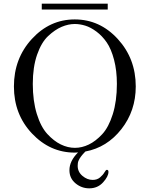

<svg xmlns="http://www.w3.org/2000/svg" viewBox="-20 -811 817 1048"><path d="M208 -759V-791H568V-759ZM56 -339Q56 -492 154 -598.5Q252 -705 388 -705Q525 -705 623 -598Q721 -491 721 -339Q721 -206 642.5 -106Q564 -6 446 16Q444 18 438 24.5Q432 31 429.5 34Q427 37 422 43.5Q417 50 414.5 54.5Q412 59 409 65.5Q406 72 405 79Q404 86 404 94Q404 127 430 149Q456 171 486 171Q510 171 526 157.5Q542 144 550 130Q558 116 563 116Q572 116 572 127Q572 152 542.5 184.5Q513 217 467 217Q425 217 392 189.5Q359 162 359 118Q359 68 406 21Q400 22 388 22Q253 22 154.5 -82.5Q56 -187 56 -339ZM159 -353Q159 -260 181 -189Q203 -118 238.5 -79.5Q274 -41 312 -22.5Q350 -4 389 -4Q427 -4 464.5 -22Q502 -40 537.5 -78Q573 -116 595.5 -187.5Q618 -259 618 -353Q618 -426 602.5 -485Q587 -544 562.5 -579.5Q538 -615 506.5 -638.5Q475 -662 445.5 -671Q416 -680 388 -680Q353 -680 316.5 -664.5Q280 -649 243 -614.5Q206 -580 182.5 -512.5Q159 -445 159 -353Z"/></svg>

Font: CMU Serif
Style: Roman
Weight: 500
Version: Version 0.7.0